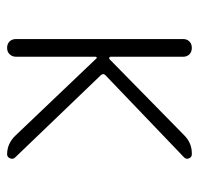

<svg xmlns="http://www.w3.org/2000/svg" viewBox="-30 -530 560 540"><g transform="rotate(90 250.0 -260.0)"><path d="M89.8 -25.4V-495.1Q89.8 -505.9 96.7 -512.7Q103.5 -519.5 114.7 -519.5Q126 -519.5 132.8 -512.7Q139.6 -505.9 139.6 -495.1V-291Q139.6 -289.1 141.6 -287.6Q143.6 -286.1 146.5 -288.1L360.4 -498Q382.8 -520.5 414.1 -519.5Q421.9 -519.5 425.3 -511.7Q428.7 -503.9 422.9 -498L191.4 -276.4Q185.5 -270.5 191.4 -263.7L422.9 -22.5Q428.7 -16.6 425.3 -8.3Q421.9 0 414.1 0Q383.8 0 361.3 -23.4L144.5 -251Q143.6 -252.9 141.6 -252Q139.6 -251 139.6 -249V-25.4Q139.6 -14.6 132.8 -7.3Q126 0 114.7 0Q103.5 0 96.7 -6.8Q89.8 -13.7 89.8 -25.4Z"/></g></svg>

Font: Rounded-X Mgen+ 1m light
Style: Regular
Weight: 200
Designer: [Source Han Sans]
Ryoko NISHIZUKA  (kana & ideographs); Paul D. Hunt (Latin, Greek & Cyrillic); Wenlong ZHANG  (bopomofo
Version: Version 1.059.20150602